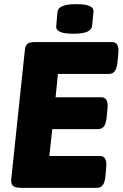

<svg xmlns="http://www.w3.org/2000/svg" viewBox="-20 -902 589 922"><path d="M80 0Q53 0 42.5 -9.5Q32 -19 34 -42L99 -658Q101 -681 110.5 -690.5Q120 -700 147 -700H518Q554 -700 548 -645L544 -602Q541 -573 531 -560Q521 -547 503 -547H258L247 -435H466Q502 -435 496 -379L492 -337Q489 -308 479 -295Q469 -282 451 -282H231L217 -153H460Q496 -153 490 -97L486 -54Q483 -25 473 -12.5Q463 0 445 0ZM332 -740Q287 -740 267.5 -749.5Q248 -759 250 -777L256 -845Q258 -863 279.5 -872.5Q301 -882 347 -882Q392 -882 411.5 -872.5Q431 -863 429 -845L422 -777Q420 -759 398.5 -749.5Q377 -740 332 -740Z"/></svg>

Font: Asap ExtraBold
Style: Italic
Weight: 800
Italic angle: -6°
Designer: Pablo Cosgaya
Foundry: Omnibus-Type
Version: Version 3.001; ttfautohint (v1.8.4.7-5d5b)